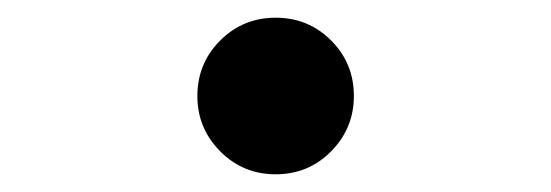

<svg xmlns="http://www.w3.org/2000/svg" viewBox="-20 -547 626 218"><path d="M293 -349.1Q255.9 -349.1 230 -375.2Q204.1 -401.3 204.1 -437.9Q204.1 -475.1 230 -501Q255.9 -526.9 293 -526.9Q330.2 -526.9 356 -501Q381.8 -475.2 381.8 -438Q381.8 -401.4 356 -375.2Q330.2 -349.1 293 -349.1Z"/></svg>

Font: Cascadia Code
Style: Regular
Weight: 400
Monospace: yes
Designer: Aaron Bell
Foundry: Saja Typeworks
Version: Version 2106.017